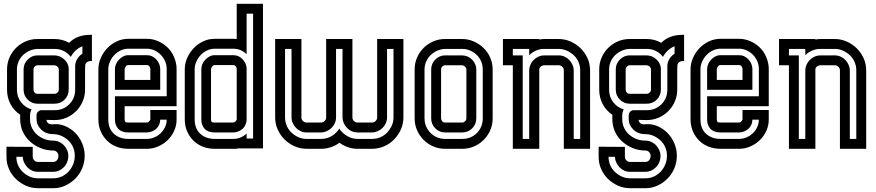

<svg xmlns="http://www.w3.org/2000/svg" viewBox="-20 -782 4603 1009"><path d="M454 -461Q445 -461 437.5 -455.5Q430 -450 428 -441Q428 -435 427.5 -428.5Q427 -422 427 -417V-311Q427 -278 414.5 -249Q402 -220 380 -198Q358 -176 329 -163.5Q300 -151 267 -151L224 -152Q225 -142 233 -134.5Q241 -127 260 -129Q293 -132 322.5 -119.5Q352 -107 375 -84Q398 -61 411.5 -29.5Q425 2 425 36Q425 71 412 102Q399 133 376.5 156Q354 179 324 193Q294 207 260 207H179Q146 207 116.5 194Q87 181 64 159Q41 137 27.5 107Q14 77 14 42V-11L152 -10V42Q152 53 160 61Q168 69 179 69H260Q271 69 279 60.5Q287 52 287 36Q287 25 279 17Q271 9 260 9Q224 9 192.5 -4Q161 -17 137 -39Q113 -61 99.5 -91Q86 -121 86 -156V-179Q54 -200 35.5 -234.5Q17 -269 17 -311V-417Q17 -450 29.5 -479Q42 -508 64 -530Q86 -552 115 -564.5Q144 -577 177 -577H267Q308 -577 343 -557Q385 -599 454 -599H463V-461ZM66 42Q66 66 75 86.5Q84 107 100 122Q116 137 136 146Q156 155 179 155H260Q284 155 304.5 145.5Q325 136 340 120Q355 104 364 82.5Q373 61 373 36Q373 12 364 -8.5Q355 -29 339 -44Q323 -59 302.5 -68Q282 -77 260 -77Q221 -77 196.5 -101Q172 -125 172 -156V-176Q172 -186 178.5 -193.5Q185 -201 195 -203H267Q313 -203 344 -234Q375 -265 375 -311V-434Q375 -454 385.5 -471.5Q396 -489 413 -500V-539Q393 -531 377.5 -516.5Q362 -502 352 -483Q337 -503 315 -514Q293 -525 267 -525H177Q154 -524 134.5 -515Q115 -506 100.5 -492Q86 -478 77.5 -458.5Q69 -439 69 -417V-311Q69 -273 90.5 -245Q112 -217 146 -207Q138 -193 138 -176V-151Q139 -128 148.5 -108.5Q158 -89 174.5 -74.5Q191 -60 212.5 -51.5Q234 -43 260 -43Q276 -43 290.5 -36.5Q305 -30 315.5 -19Q326 -8 332.5 6.5Q339 21 339 36Q339 73 315 97Q291 121 260 121H179Q163 121 148.5 114.5Q134 108 123.5 97Q113 86 106.5 71.5Q100 57 100 42ZM267 -491Q296 -490 317.5 -470Q339 -450 341 -423V-311Q341 -280 319.5 -258.5Q298 -237 267 -237H177Q147 -237 125.5 -258.5Q104 -280 104 -311V-417Q104 -448 126 -469.5Q148 -491 177 -491ZM177 -439Q169 -439 162.5 -432.5Q156 -426 156 -417V-311Q156 -303 161.5 -296Q167 -289 177 -289H267Q275 -289 282 -295.5Q289 -302 289 -311V-417Q289 -425 282.5 -431.5Q276 -438 267 -439Z M497 -418Q497 -448 509.5 -477Q522 -506 543.5 -528.5Q565 -551 593.5 -564.5Q622 -578 654 -578H752Q782 -578 810 -566Q838 -554 859 -534Q882 -513 895 -481.5Q908 -450 908 -420V-224H635V-155Q635 -145 638.5 -141.5Q642 -138 654 -138H752Q757 -138 762.5 -143Q768 -148 770 -153V-204H908V-153Q908 -123 895.5 -95Q883 -67 861.5 -46Q840 -25 811.5 -12.5Q783 0 752 0H654Q621 0 592.5 -11Q564 -22 543 -42.5Q522 -63 509.5 -91.5Q497 -120 497 -155ZM635 -362H770V-420Q770 -427 765 -433.5Q760 -440 752 -440H654Q646 -440 640.5 -432Q635 -424 635 -418ZM856 -276V-420Q856 -441 847.5 -460.5Q839 -480 824.5 -494.5Q810 -509 791.5 -517.5Q773 -526 752 -526H654Q633 -526 613.5 -516.5Q594 -507 580 -492Q566 -477 557.5 -457.5Q549 -438 549 -418V-155Q549 -106 578.5 -79Q608 -52 654 -52H752Q772 -52 791 -60Q810 -68 824.5 -82Q839 -96 847.5 -114.5Q856 -133 856 -153H822Q822 -140 816.5 -127Q811 -114 802 -106Q792 -97 779 -91.5Q766 -86 752 -86H654Q619 -86 601.5 -105Q584 -124 584 -155V-276ZM584 -418Q584 -432 589.5 -445Q595 -458 605 -468.5Q615 -479 627.5 -485.5Q640 -492 654 -492H752Q767 -492 779.5 -486Q792 -480 801.5 -469.5Q811 -459 816.5 -446Q822 -433 822 -420V-310H584Z M1362 -2H1230Q1224 0 1218 0Q1212 0 1206 0H1108Q1075 0 1046.5 -11Q1018 -22 997 -42.5Q976 -63 963.5 -91.5Q951 -120 951 -155V-418Q951 -448 963.5 -477Q976 -506 997.5 -528.5Q1019 -551 1047.5 -564.5Q1076 -578 1108 -578H1206Q1211 -578 1215 -577.5Q1219 -577 1224 -577V-762H1362ZM1206 -138Q1211 -138 1216.5 -143Q1222 -148 1224 -153V-420Q1224 -427 1219 -433.5Q1214 -440 1206 -440H1108Q1100 -440 1094.5 -432Q1089 -424 1089 -418V-155Q1089 -145 1092.5 -141.5Q1096 -138 1108 -138ZM1276 -54H1310V-710H1276V-497Q1262 -511 1244 -518.5Q1226 -526 1206 -526H1108Q1087 -526 1067.5 -516.5Q1048 -507 1034 -492Q1020 -477 1011.5 -457.5Q1003 -438 1003 -418V-155Q1003 -106 1032.5 -79Q1062 -52 1108 -52H1206Q1226 -52 1244 -59.5Q1262 -67 1276 -80ZM1276 -148Q1274 -136 1269 -124.5Q1264 -113 1256 -106Q1246 -97 1233 -91.5Q1220 -86 1206 -86H1108Q1073 -86 1055.5 -105Q1038 -124 1038 -155V-418Q1038 -432 1043.5 -445Q1049 -458 1059 -468.5Q1069 -479 1081.5 -485.5Q1094 -492 1108 -492H1206Q1234 -492 1254 -471.5Q1274 -451 1276 -425Z M1832 -165Q1832 -154 1840 -146Q1848 -138 1859 -138H1935Q1946 -138 1954 -146Q1962 -154 1962 -165V-577H2100V-165Q2100 -132 2087 -102.5Q2074 -73 2052 -50Q2030 -27 1999.5 -13.5Q1969 0 1935 0H1859Q1833 0 1808.5 -8.5Q1784 -17 1764 -32Q1744 -17 1719 -8.5Q1694 0 1667 0H1591Q1559 0 1529 -13Q1499 -26 1476 -48.5Q1453 -71 1439.5 -101Q1426 -131 1426 -165V-577H1564V-165Q1564 -154 1572 -146Q1580 -138 1591 -138H1667Q1678 -138 1686 -146Q1694 -154 1694 -165V-577H1832ZM2014 -525V-165Q2014 -149 2007.5 -134.5Q2001 -120 1990 -109.5Q1979 -99 1964.5 -92.5Q1950 -86 1935 -86H1859Q1827 -86 1804.5 -109Q1782 -132 1780 -162V-165V-525H1746V-165Q1746 -149 1739.5 -134.5Q1733 -120 1722 -109.5Q1711 -99 1696.5 -92.5Q1682 -86 1667 -86H1591Q1575 -86 1560.5 -92.5Q1546 -99 1535.5 -110Q1525 -121 1518.5 -135.5Q1512 -150 1512 -165V-525H1478V-165Q1478 -141 1487 -120.5Q1496 -100 1512 -85Q1528 -70 1548 -61Q1568 -52 1591 -52H1667Q1698 -52 1723 -67Q1748 -82 1763 -106Q1779 -82 1804.5 -67Q1830 -52 1859 -52H1935Q1959 -52 1979.5 -61Q2000 -70 2015 -86Q2030 -102 2039 -122Q2048 -142 2048 -165V-525Z M2409 -577Q2440 -577 2469 -564.5Q2498 -552 2520.5 -530.5Q2543 -509 2556 -479.5Q2569 -450 2569 -417V-160Q2569 -127 2556.5 -98Q2544 -69 2522 -47Q2500 -25 2471 -12.5Q2442 0 2409 0H2319Q2286 0 2257 -12.5Q2228 -25 2206 -47Q2184 -69 2171.5 -98Q2159 -127 2159 -160V-417Q2159 -450 2171.5 -479Q2184 -508 2206 -530Q2228 -552 2257 -564.5Q2286 -577 2319 -577ZM2319 -439Q2311 -439 2304.5 -432.5Q2298 -426 2298 -417V-160Q2298 -152 2303.5 -145Q2309 -138 2319 -138H2409Q2417 -138 2424 -144.5Q2431 -151 2431 -160V-417Q2431 -425 2424.5 -431.5Q2418 -438 2409 -439ZM2319 -525Q2296 -524 2276.5 -515Q2257 -506 2242.5 -492Q2228 -478 2219.5 -458.5Q2211 -439 2211 -417V-160Q2211 -137 2219.5 -117.5Q2228 -98 2242.5 -83.5Q2257 -69 2276.5 -60.5Q2296 -52 2319 -52H2409Q2455 -52 2486 -83Q2517 -114 2517 -160V-417Q2517 -440 2508.5 -459.5Q2500 -479 2485 -493.5Q2470 -508 2450.5 -516.5Q2431 -525 2409 -525ZM2409 -491Q2440 -490 2461.5 -468Q2483 -446 2483 -417V-160Q2483 -129 2461.5 -107.5Q2440 -86 2409 -86H2319Q2289 -86 2267.5 -107.5Q2246 -129 2246 -160V-417Q2246 -448 2268 -469.5Q2290 -491 2319 -491Z M2623 -439V-577H2814V-574Q2826 -577 2840 -577H2916Q2948 -577 2978 -564Q3008 -551 3031 -528.5Q3054 -506 3067.5 -476Q3081 -446 3081 -412V0H2943V-412Q2943 -423 2935 -431Q2927 -439 2916 -439H2840Q2831 -439 2823.5 -433.5Q2816 -428 2814 -419V0H2675V-439ZM2727 -491V-52H2761V-415Q2762 -430 2768.5 -444Q2775 -458 2786 -468.5Q2797 -479 2811 -485Q2825 -491 2840 -491H2916Q2932 -491 2946.5 -484.5Q2961 -478 2971.5 -467Q2982 -456 2988.5 -441.5Q2995 -427 2995 -412V-52H3029V-412Q3029 -436 3020 -456.5Q3011 -477 2995 -492Q2979 -507 2958.5 -516Q2938 -525 2916 -525H2840Q2817 -525 2796.5 -516Q2776 -507 2761 -492V-525H2675V-491Z M3566 -461Q3557 -461 3549.5 -455.5Q3542 -450 3540 -441Q3540 -435 3539.5 -428.5Q3539 -422 3539 -417V-311Q3539 -278 3526.5 -249Q3514 -220 3492 -198Q3470 -176 3441 -163.5Q3412 -151 3379 -151L3336 -152Q3337 -142 3345 -134.5Q3353 -127 3372 -129Q3405 -132 3434.5 -119.5Q3464 -107 3487 -84Q3510 -61 3523.5 -29.5Q3537 2 3537 36Q3537 71 3524 102Q3511 133 3488.5 156Q3466 179 3436 193Q3406 207 3372 207H3291Q3258 207 3228.5 194Q3199 181 3176 159Q3153 137 3139.5 107Q3126 77 3126 42V-11L3264 -10V42Q3264 53 3272 61Q3280 69 3291 69H3372Q3383 69 3391 60.5Q3399 52 3399 36Q3399 25 3391 17Q3383 9 3372 9Q3336 9 3304.5 -4Q3273 -17 3249 -39Q3225 -61 3211.5 -91Q3198 -121 3198 -156V-179Q3166 -200 3147.5 -234.5Q3129 -269 3129 -311V-417Q3129 -450 3141.5 -479Q3154 -508 3176 -530Q3198 -552 3227 -564.5Q3256 -577 3289 -577H3379Q3420 -577 3455 -557Q3497 -599 3566 -599H3575V-461ZM3178 42Q3178 66 3187 86.5Q3196 107 3212 122Q3228 137 3248 146Q3268 155 3291 155H3372Q3396 155 3416.5 145.5Q3437 136 3452 120Q3467 104 3476 82.5Q3485 61 3485 36Q3485 12 3476 -8.5Q3467 -29 3451 -44Q3435 -59 3414.5 -68Q3394 -77 3372 -77Q3333 -77 3308.5 -101Q3284 -125 3284 -156V-176Q3284 -186 3290.5 -193.5Q3297 -201 3307 -203H3379Q3425 -203 3456 -234Q3487 -265 3487 -311V-434Q3487 -454 3497.5 -471.5Q3508 -489 3525 -500V-539Q3505 -531 3489.5 -516.5Q3474 -502 3464 -483Q3449 -503 3427 -514Q3405 -525 3379 -525H3289Q3266 -524 3246.5 -515Q3227 -506 3212.5 -492Q3198 -478 3189.5 -458.5Q3181 -439 3181 -417V-311Q3181 -273 3202.5 -245Q3224 -217 3258 -207Q3250 -193 3250 -176V-151Q3251 -128 3260.5 -108.5Q3270 -89 3286.5 -74.5Q3303 -60 3324.5 -51.5Q3346 -43 3372 -43Q3388 -43 3402.5 -36.5Q3417 -30 3427.5 -19Q3438 -8 3444.5 6.5Q3451 21 3451 36Q3451 73 3427 97Q3403 121 3372 121H3291Q3275 121 3260.5 114.5Q3246 108 3235.5 97Q3225 86 3218.5 71.5Q3212 57 3212 42ZM3379 -491Q3408 -490 3429.5 -470Q3451 -450 3453 -423V-311Q3453 -280 3431.5 -258.5Q3410 -237 3379 -237H3289Q3259 -237 3237.5 -258.5Q3216 -280 3216 -311V-417Q3216 -448 3238 -469.5Q3260 -491 3289 -491ZM3289 -439Q3281 -439 3274.5 -432.5Q3268 -426 3268 -417V-311Q3268 -303 3273.5 -296Q3279 -289 3289 -289H3379Q3387 -289 3394 -295.5Q3401 -302 3401 -311V-417Q3401 -425 3394.5 -431.5Q3388 -438 3379 -439Z M3609 -418Q3609 -448 3621.5 -477Q3634 -506 3655.5 -528.5Q3677 -551 3705.5 -564.5Q3734 -578 3766 -578H3864Q3894 -578 3922 -566Q3950 -554 3971 -534Q3994 -513 4007 -481.5Q4020 -450 4020 -420V-224H3747V-155Q3747 -145 3750.5 -141.5Q3754 -138 3766 -138H3864Q3869 -138 3874.5 -143Q3880 -148 3882 -153V-204H4020V-153Q4020 -123 4007.5 -95Q3995 -67 3973.5 -46Q3952 -25 3923.5 -12.5Q3895 0 3864 0H3766Q3733 0 3704.5 -11Q3676 -22 3655 -42.5Q3634 -63 3621.5 -91.5Q3609 -120 3609 -155ZM3747 -362H3882V-420Q3882 -427 3877 -433.5Q3872 -440 3864 -440H3766Q3758 -440 3752.5 -432Q3747 -424 3747 -418ZM3968 -276V-420Q3968 -441 3959.5 -460.5Q3951 -480 3936.5 -494.5Q3922 -509 3903.5 -517.5Q3885 -526 3864 -526H3766Q3745 -526 3725.5 -516.5Q3706 -507 3692 -492Q3678 -477 3669.5 -457.5Q3661 -438 3661 -418V-155Q3661 -106 3690.5 -79Q3720 -52 3766 -52H3864Q3884 -52 3903 -60Q3922 -68 3936.5 -82Q3951 -96 3959.5 -114.5Q3968 -133 3968 -153H3934Q3934 -140 3928.5 -127Q3923 -114 3914 -106Q3904 -97 3891 -91.5Q3878 -86 3864 -86H3766Q3731 -86 3713.5 -105Q3696 -124 3696 -155V-276ZM3696 -418Q3696 -432 3701.5 -445Q3707 -458 3717 -468.5Q3727 -479 3739.5 -485.5Q3752 -492 3766 -492H3864Q3879 -492 3891.5 -486Q3904 -480 3913.5 -469.5Q3923 -459 3928.5 -446Q3934 -433 3934 -420V-310H3696Z M4074 -439V-577H4265V-574Q4277 -577 4291 -577H4367Q4399 -577 4429 -564Q4459 -551 4482 -528.5Q4505 -506 4518.5 -476Q4532 -446 4532 -412V0H4394V-412Q4394 -423 4386 -431Q4378 -439 4367 -439H4291Q4282 -439 4274.5 -433.5Q4267 -428 4265 -419V0H4126V-439ZM4178 -491V-52H4212V-415Q4213 -430 4219.5 -444Q4226 -458 4237 -468.5Q4248 -479 4262 -485Q4276 -491 4291 -491H4367Q4383 -491 4397.5 -484.5Q4412 -478 4422.5 -467Q4433 -456 4439.5 -441.5Q4446 -427 4446 -412V-52H4480V-412Q4480 -436 4471 -456.5Q4462 -477 4446 -492Q4430 -507 4409.5 -516Q4389 -525 4367 -525H4291Q4268 -525 4247.5 -516Q4227 -507 4212 -492V-525H4126V-491Z"/></svg>

Font: Aurach Bi
Style: Regular
Weight: 400
Designer: Peter Wiegel
Foundry: Peter Wiegel
Version: Version 1.002